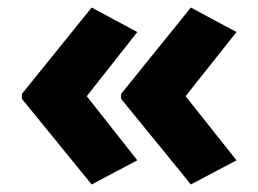

<svg xmlns="http://www.w3.org/2000/svg" viewBox="-20 -532 685 509"><path d="M38 -283 223 -512 344 -447 210 -277 344 -107 223 -43 38 -270ZM301 -283 486 -512 607 -447 472 -277 607 -107 486 -43 301 -270Z"/></svg>

Font: Noto Sans Cham ExtraBold
Style: Regular
Weight: 800
Version: Version 2.002